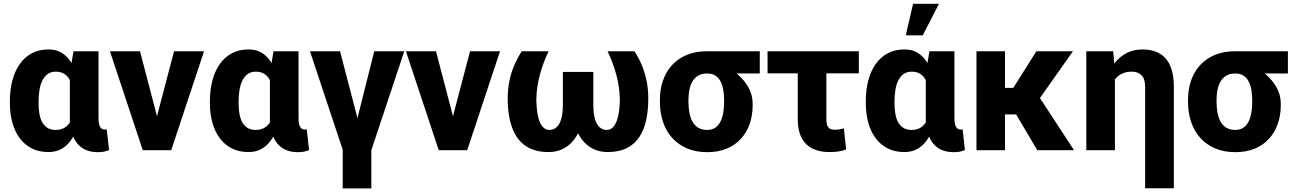

<svg xmlns="http://www.w3.org/2000/svg" viewBox="-20 -802 6907 1025"><path d="M32.7 -251.5V-261.7Q32.7 -322.3 46.1 -372.8Q59.6 -423.3 85.7 -460.4Q111.8 -497.6 150.4 -517.8Q189 -538.1 239.3 -538.1Q273.9 -538.1 300.8 -524.7Q327.6 -511.2 347.4 -486.3Q367.2 -461.4 381.6 -427.5Q396 -393.6 405.8 -352.3Q415.5 -311 420.9 -264.6V-248Q414.1 -193.4 400.9 -146.7Q387.7 -100.1 366.2 -64.7Q344.7 -29.3 313.2 -9.8Q281.7 9.8 238.3 9.8Q188.5 9.8 150.1 -9.5Q111.8 -28.8 85.7 -63.7Q59.6 -98.6 46.1 -146.5Q32.7 -194.3 32.7 -251.5ZM186 -261.7V-251.5Q186 -220.7 190.4 -194.6Q194.8 -168.5 205.6 -149.2Q216.3 -129.9 233.9 -119.1Q251.5 -108.4 276.9 -108.4Q302.2 -108.4 320.1 -117.7Q337.9 -127 349.6 -143.6Q361.3 -160.2 367.7 -183.8Q374 -207.5 376.5 -236.8V-274.4Q374 -307.1 367.7 -334Q361.3 -360.8 349.9 -379.9Q338.4 -398.9 320.6 -409.2Q302.7 -419.4 277.8 -419.4Q252.4 -419.4 235.1 -407.2Q217.8 -395 206.8 -373.3Q195.8 -351.6 190.9 -323Q186 -294.4 186 -261.7ZM372.6 -528.3H505.9V-174.8Q505.9 -156.2 508.1 -144Q510.3 -131.8 514.6 -124.3Q519 -116.7 525.4 -113.5Q531.7 -110.4 540.5 -110.4Q543.9 -110.4 545.9 -110.8Q547.9 -111.3 549.8 -111.8L562 -1Q545.9 5.9 532 8.1Q518.1 10.3 501 10.3Q470.7 10.3 445.8 1.5Q420.9 -7.3 402.1 -25.6Q383.3 -43.9 371.1 -71.8Q358.9 -99.6 353 -137.7V-415.5Z M798.8 -107.9 909.2 -528.3H1069.3L894 0H797.9ZM727.5 -528.3 837.4 -107.4 838.4 0H742.2L566.9 -528.3Z M1100.6 -251.5V-261.7Q1100.6 -322.3 1114 -372.8Q1127.4 -423.3 1153.6 -460.4Q1179.7 -497.6 1218.3 -517.8Q1256.8 -538.1 1307.1 -538.1Q1341.8 -538.1 1368.7 -524.7Q1395.5 -511.2 1415.3 -486.3Q1435.1 -461.4 1449.5 -427.5Q1463.9 -393.6 1473.6 -352.3Q1483.4 -311 1488.8 -264.6V-248Q1481.9 -193.4 1468.8 -146.7Q1455.6 -100.1 1434.1 -64.7Q1412.6 -29.3 1381.1 -9.8Q1349.6 9.8 1306.2 9.8Q1256.3 9.8 1218 -9.5Q1179.7 -28.8 1153.6 -63.7Q1127.4 -98.6 1114 -146.5Q1100.6 -194.3 1100.6 -251.5ZM1253.9 -261.7V-251.5Q1253.9 -220.7 1258.3 -194.6Q1262.7 -168.5 1273.4 -149.2Q1284.2 -129.9 1301.8 -119.1Q1319.3 -108.4 1344.7 -108.4Q1370.1 -108.4 1387.9 -117.7Q1405.8 -127 1417.5 -143.6Q1429.2 -160.2 1435.5 -183.8Q1441.9 -207.5 1444.3 -236.8V-274.4Q1441.9 -307.1 1435.5 -334Q1429.2 -360.8 1417.7 -379.9Q1406.2 -398.9 1388.4 -409.2Q1370.6 -419.4 1345.7 -419.4Q1320.3 -419.4 1303 -407.2Q1285.6 -395 1274.7 -373.3Q1263.7 -351.6 1258.8 -323Q1253.9 -294.4 1253.9 -261.7ZM1440.4 -528.3H1573.7V-174.8Q1573.7 -156.2 1575.9 -144Q1578.1 -131.8 1582.5 -124.3Q1586.9 -116.7 1593.3 -113.5Q1599.6 -110.4 1608.4 -110.4Q1611.8 -110.4 1613.8 -110.8Q1615.7 -111.3 1617.7 -111.8L1629.9 -1Q1613.8 5.9 1599.9 8.1Q1585.9 10.3 1568.8 10.3Q1538.6 10.3 1513.7 1.5Q1488.8 -7.3 1470 -25.6Q1451.2 -43.9 1439 -71.8Q1426.8 -99.6 1420.9 -137.7V-415.5Z M1962.4 -39.1V203.6H1809.6V-39.1ZM1877.9 -130.4 1978 -528.3H2138.2L1962.4 0H1858.9ZM1795.4 -528.3 1899.9 -127 1914.1 0H1810.5L1634.8 -528.3Z M2378.9 -107.9 2489.3 -528.3H2649.4L2474.1 0H2377.9ZM2307.6 -528.3 2417.5 -107.4 2418.5 0H2322.3L2147 -528.3Z M3223.6 -528.3H3366.7Q3387.2 -498.5 3403.8 -460.2Q3420.4 -421.9 3430.7 -376Q3440.9 -330.1 3440.9 -275.9Q3440.9 -215.3 3430.2 -163.3Q3419.4 -111.3 3394.5 -72.5Q3369.6 -33.7 3327.4 -12Q3285.2 9.8 3223.6 9.8Q3180.7 9.8 3145.5 -7.8Q3110.4 -25.4 3085.2 -59.1Q3060.1 -92.8 3046.6 -142.3Q3033.2 -191.9 3033.2 -256.3V-418H3147.5V-242.2Q3147.5 -205.1 3153.1 -179.4Q3158.7 -153.8 3168.5 -138.2Q3178.2 -122.6 3191.2 -115.5Q3204.1 -108.4 3218.8 -108.4Q3239.3 -108.4 3252.4 -122.6Q3265.6 -136.7 3273.9 -160.6Q3282.2 -184.6 3285.6 -214.6Q3289.1 -244.6 3289.1 -275.9Q3287.1 -341.3 3269.8 -404.5Q3252.4 -467.8 3223.6 -528.3ZM2765.1 -528.3H2908.7Q2879.9 -467.8 2862.5 -404.5Q2845.2 -341.3 2843.3 -275.9Q2843.3 -251 2845.5 -226.3Q2847.7 -201.7 2852.3 -180.4Q2856.9 -159.2 2865.2 -143.1Q2873.5 -127 2885.3 -117.7Q2897 -108.4 2913.1 -108.4Q2928.2 -108.4 2941.2 -115.5Q2954.1 -122.6 2963.9 -138.2Q2973.6 -153.8 2979.2 -179.4Q2984.9 -205.1 2984.9 -242.2V-418H3099.1V-256.3Q3099.1 -191.9 3085.4 -142.3Q3071.8 -92.8 3046.6 -59.1Q3021.5 -25.4 2986.6 -7.8Q2951.7 9.8 2908.7 9.8Q2858.9 9.8 2822.5 -4.2Q2786.1 -18.1 2760.7 -43.9Q2735.4 -69.8 2720 -105.5Q2704.6 -141.1 2697.5 -184.3Q2690.4 -227.5 2690.4 -275.9Q2690.4 -330.1 2700.7 -376Q2710.9 -421.9 2728.3 -460.2Q2745.6 -498.5 2765.1 -528.3Z M3502.9 -258.8V-269Q3502.9 -324.7 3519.3 -372.1Q3535.6 -419.4 3567.9 -454.6Q3600.1 -489.7 3646.7 -509Q3693.4 -528.3 3754.4 -528.3Q3763.7 -522.9 3773.9 -506.6Q3784.2 -490.2 3801 -473.4Q3817.9 -456.5 3847.2 -448.2Q3884.3 -434.1 3918.9 -404.3Q3953.6 -374.5 3975.8 -334.7Q3998 -294.9 3998 -249.5V-238.8Q3998 -186 3982.2 -140.6Q3966.3 -95.2 3935.5 -61.3Q3904.8 -27.3 3859.6 -8.5Q3814.5 10.3 3755.4 10.3Q3694.3 10.3 3647.2 -10Q3600.1 -30.3 3567.9 -66.4Q3535.6 -102.5 3519.3 -151.9Q3502.9 -201.2 3502.9 -258.8ZM3655.3 -269V-258.8Q3655.3 -227.5 3660.4 -200.2Q3665.5 -172.9 3677 -152.3Q3688.5 -131.8 3707.8 -120.1Q3727.1 -108.4 3755.4 -108.4Q3780.8 -108.4 3798.1 -120.1Q3815.4 -131.8 3825.9 -152.3Q3836.4 -172.9 3841.1 -200.2Q3845.7 -227.5 3845.7 -258.8V-269Q3845.7 -297.4 3841.1 -323Q3836.4 -348.6 3826.2 -368.2Q3815.9 -387.7 3798.3 -398.7Q3780.8 -409.7 3754.9 -409.7Q3727.1 -409.7 3708 -398.7Q3689 -387.7 3677.2 -368.2Q3665.5 -348.6 3660.4 -323Q3655.3 -297.4 3655.3 -269ZM4036.1 -528.3V-409.7H3754.9V-528.3Z M4564.9 -528.3V-410.6H4077.6V-528.3ZM4238.8 -528.3H4391.6V-165Q4391.6 -144.5 4396.5 -132.1Q4401.4 -119.6 4411.1 -114.5Q4420.9 -109.4 4436 -109.4Q4453.1 -109.4 4462.4 -111.6Q4471.7 -113.8 4484.9 -116.7L4497.1 -4.4Q4473.6 4.4 4453.4 7.1Q4433.1 9.8 4406.7 9.8Q4354 9.8 4316.4 -9.3Q4278.8 -28.3 4258.8 -67.4Q4238.8 -106.4 4238.8 -166Z M4602.1 -251.5V-261.7Q4602.1 -322.3 4615.5 -372.8Q4628.9 -423.3 4655 -460.4Q4681.2 -497.6 4719.7 -517.8Q4758.3 -538.1 4808.6 -538.1Q4843.3 -538.1 4870.1 -524.7Q4897 -511.2 4916.7 -486.3Q4936.5 -461.4 4950.9 -427.5Q4965.3 -393.6 4975.1 -352.3Q4984.9 -311 4990.2 -264.6V-248Q4983.4 -193.4 4970.2 -146.7Q4957 -100.1 4935.5 -64.7Q4914.1 -29.3 4882.6 -9.8Q4851.1 9.8 4807.6 9.8Q4757.8 9.8 4719.5 -9.5Q4681.2 -28.8 4655 -63.7Q4628.9 -98.6 4615.5 -146.5Q4602.1 -194.3 4602.1 -251.5ZM4755.4 -261.7V-251.5Q4755.4 -220.7 4759.8 -194.6Q4764.2 -168.5 4774.9 -149.2Q4785.6 -129.9 4803.2 -119.1Q4820.8 -108.4 4846.2 -108.4Q4871.6 -108.4 4889.4 -117.7Q4907.2 -127 4918.9 -143.6Q4930.7 -160.2 4937 -183.8Q4943.4 -207.5 4945.8 -236.8V-274.4Q4943.4 -307.1 4937 -334Q4930.7 -360.8 4919.2 -379.9Q4907.7 -398.9 4889.9 -409.2Q4872.1 -419.4 4847.2 -419.4Q4821.8 -419.4 4804.4 -407.2Q4787.1 -395 4776.1 -373.3Q4765.1 -351.6 4760.3 -323Q4755.4 -294.4 4755.4 -261.7ZM4941.9 -528.3H5075.2V-174.8Q5075.2 -156.2 5077.4 -144Q5079.6 -131.8 5084 -124.3Q5088.4 -116.7 5094.7 -113.5Q5101.1 -110.4 5109.9 -110.4Q5113.3 -110.4 5115.2 -110.8Q5117.2 -111.3 5119.1 -111.8L5131.3 -1Q5115.2 5.9 5101.3 8.1Q5087.4 10.3 5070.3 10.3Q5040 10.3 5015.1 1.5Q4990.2 -7.3 4971.4 -25.6Q4952.6 -43.9 4940.4 -71.8Q4928.2 -99.6 4922.4 -137.7V-415.5ZM4815.4 -613.3 4854.5 -781.7H4992.7L4906.2 -613.3Z M5345.2 -528.3V0H5192.9V-528.3ZM5708 -528.3 5470.2 -191.4H5322.3L5304.2 -333H5389.6L5512.7 -528.3ZM5517.6 0 5388.2 -219.2 5525.9 -287.6 5713.9 0Z M5932.1 -415.5V0H5779.3V-528.3H5922.9ZM5903.3 -282.2 5874 -281.2Q5874 -336.9 5888.7 -383.8Q5903.3 -430.7 5930.4 -465.3Q5957.5 -500 5995.1 -519Q6032.7 -538.1 6079.1 -538.1Q6116.7 -538.1 6147.2 -527.3Q6177.7 -516.6 6200.2 -492.9Q6222.7 -469.2 6234.6 -430.9Q6246.6 -392.6 6246.6 -337.4V203.1H6093.3V-337.9Q6093.3 -359.4 6088.6 -374.8Q6084 -390.1 6074.5 -399.9Q6064.9 -409.7 6051.8 -414.6Q6038.6 -419.4 6022 -419.4Q5992.7 -419.4 5970.5 -408.9Q5948.2 -398.4 5933.3 -379.9Q5918.5 -361.3 5910.9 -336.4Q5903.3 -311.5 5903.3 -282.2Z M6322.3 -258.8V-269Q6322.3 -324.7 6338.6 -372.1Q6355 -419.4 6387.2 -454.6Q6419.4 -489.7 6466.1 -509Q6512.7 -528.3 6573.7 -528.3Q6583 -522.9 6593.3 -506.6Q6603.5 -490.2 6620.4 -473.4Q6637.2 -456.5 6666.5 -448.2Q6703.6 -434.1 6738.3 -404.3Q6772.9 -374.5 6795.2 -334.7Q6817.4 -294.9 6817.4 -249.5V-238.8Q6817.4 -186 6801.5 -140.6Q6785.6 -95.2 6754.9 -61.3Q6724.1 -27.3 6679 -8.5Q6633.8 10.3 6574.7 10.3Q6513.7 10.3 6466.6 -10Q6419.4 -30.3 6387.2 -66.4Q6355 -102.5 6338.6 -151.9Q6322.3 -201.2 6322.3 -258.8ZM6474.6 -269V-258.8Q6474.6 -227.5 6479.7 -200.2Q6484.9 -172.9 6496.3 -152.3Q6507.8 -131.8 6527.1 -120.1Q6546.4 -108.4 6574.7 -108.4Q6600.1 -108.4 6617.4 -120.1Q6634.8 -131.8 6645.3 -152.3Q6655.8 -172.9 6660.4 -200.2Q6665 -227.5 6665 -258.8V-269Q6665 -297.4 6660.4 -323Q6655.8 -348.6 6645.5 -368.2Q6635.3 -387.7 6617.7 -398.7Q6600.1 -409.7 6574.2 -409.7Q6546.4 -409.7 6527.3 -398.7Q6508.3 -387.7 6496.6 -368.2Q6484.9 -348.6 6479.7 -323Q6474.6 -297.4 6474.6 -269ZM6855.5 -528.3V-409.7H6574.2V-528.3Z"/></svg>

Font: Roboto ExtraBold
Style: Regular
Weight: 800
Designer: Christian Robertson
Foundry: Google
Version: Version 3.009; 2024